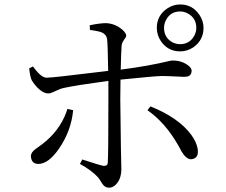

<svg xmlns="http://www.w3.org/2000/svg" viewBox="-20 -832 1040 883"><path d="M808.6 -779.3Q763.7 -779.3 743.2 -739.3Q734.4 -722.7 734.4 -704.1Q734.4 -659.2 772.5 -637.7Q790 -628.9 808.6 -628.9Q851.6 -628.9 873 -667Q882.8 -684.6 882.8 -704.1Q882.8 -748 844.7 -769.5Q827.1 -779.3 808.6 -779.3ZM808.6 -595.7Q751 -595.7 718.8 -644.5Q701.2 -671.9 701.2 -704.1Q701.2 -760.7 749 -793Q776.4 -811.5 808.6 -811.5Q864.3 -811.5 896.5 -764.6Q916 -736.3 916 -704.1Q916 -647.5 869.1 -614.3Q840.8 -595.7 808.6 -595.7ZM290 -331.1 316.4 -325.2Q307.6 -230.5 252 -149.4Q204.1 -79.1 157.2 -78.1Q127.9 -78.1 123 -105.5Q122.1 -110.4 122.1 -113.3Q122.1 -131.8 144.5 -147.5Q171.9 -167 172.9 -168Q252.9 -228.5 285.2 -316.4Q287.1 -323.2 290 -331.1ZM393.6 -694.3 392.6 -715.8Q439.5 -725.6 467.8 -725.6Q510.7 -723.6 543.9 -694.3Q559.6 -679.7 560.5 -668Q560.5 -661.1 548.8 -646.5Q540 -633.8 539.1 -620.1Q537.1 -592.8 535.2 -511.7Q663.1 -528.3 759.8 -551.8Q768.6 -553.7 774.4 -553.7Q817.4 -553.7 847.7 -529.3Q860.4 -518.6 861.3 -507.8Q861.3 -482.4 837.9 -479.5Q832 -478.5 826.2 -478.5Q812.5 -478.5 784.2 -480.5Q747.1 -482.4 723.6 -482.4Q696.3 -482.4 534.2 -465.8Q533.2 -431.6 533.2 -375Q533.2 -328.1 536.1 -149.4Q538.1 -66.4 538.1 -55.7Q538.1 -3.9 507.8 21.5Q495.1 31.2 481.4 31.2Q461.9 31.2 450.2 12.7Q436.5 -9.8 431.6 -15.6Q401.4 -48.8 347.7 -78.1L358.4 -98.6Q435.5 -73.2 455.1 -69.3Q473.6 -67.4 475.6 -82Q478.5 -128.9 478.5 -376V-460Q327.1 -439.5 274.4 -427.7Q257.8 -424.8 223.6 -408.2Q211.9 -402.3 202.1 -402.3Q174.8 -402.3 143.6 -438.5Q132.8 -451.2 126 -462.9Q118.2 -478.5 114.3 -517.6L131.8 -526.4Q168.9 -474.6 194.3 -474.6Q229.5 -475.6 410.2 -498Q459 -503.9 477.5 -505.9Q475.6 -627 472.7 -650.4Q469.7 -677.7 437.5 -686.5Q422.9 -690.4 393.6 -694.3ZM658.2 -325.2 671.9 -342.8Q802.7 -290 860.4 -210.9Q882.8 -179.7 888.7 -149.4Q895.5 -109.4 869.1 -101.6Q863.3 -99.6 858.4 -99.6Q835.9 -99.6 813.5 -137.7Q811.5 -141.6 807.6 -149.4Q801.8 -160.2 798.8 -165Q740.2 -267.6 658.2 -325.2Z"/></svg>

Font: GenYoMin JP Regular
Style: Regular
Weight: 400
Version: Version 1.001;PS 1;hotconv 16.6.51;makeotf.lib2.5.65220 DEVE